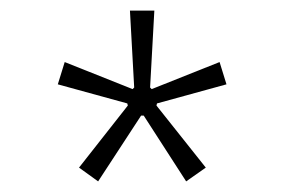

<svg xmlns="http://www.w3.org/2000/svg" viewBox="-20 -665 536 362"><path d="M129 -349 221 -466 220 -470 89 -506 102 -548 230 -497 233 -500 225 -645H271L263 -500L266 -497L394 -548L407 -506L276 -470L275 -466L368 -349L331 -323L251 -447H246L165 -323Z"/></svg>

Font: Athiti Light
Style: Regular
Weight: 300
Designer: CadsonDemak Team
Foundry: CadsonDemak
Version: Version 1.032